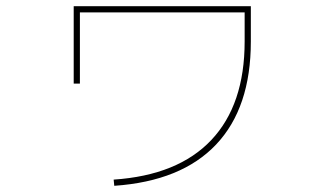

<svg xmlns="http://www.w3.org/2000/svg" viewBox="-20 -574 1040 620"><path d="M238 -534V-304H218V-554H790V-440Q790 -226 678 -107.5Q566 11 349 26L347 6Q555 -8 662.5 -122Q770 -236 770 -440V-534Z"/></svg>

Font: Mplus 1p Thin
Style: Regular
Weight: 250
Version: Version 1.061